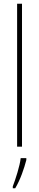

<svg xmlns="http://www.w3.org/2000/svg" viewBox="-20 -780 207 1021"><path d="M97 0V-760H71V0ZM120 71V61H90C86 101 62 175 48 211V221H61C88 176 108 117 120 71Z"/></svg>

Font: Noto Sans Gurmukhi UI ExtraCondensed Thin
Style: Regular
Weight: 100
Width: 2
Designer: Jelle Bosma - Monotype Design Team
Foundry: Monotype Imaging Inc.
Version: Version 2.004